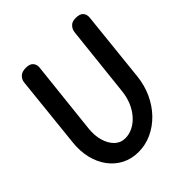

<svg xmlns="http://www.w3.org/2000/svg" viewBox="-258 -1196 1397 1397"><g transform="rotate(-45 441.0 -497.0)"><path d="M372.5 10Q301.5 10 244.2 -19.2Q187 -48.5 147.8 -101.2Q108.5 -154 91.2 -224.2Q74 -294.5 82.5 -377L141 -936.5Q143.5 -963 163.5 -983.5Q183.5 -1004 224.5 -1004Q266.5 -1004 283.2 -983.2Q300 -962.5 297 -935L236 -372Q228.5 -304 244.2 -248.8Q260 -193.5 293.8 -161.2Q327.5 -129 374 -129Q416.5 -129 454.5 -148.5Q492.5 -168 523.2 -203Q554 -238 573.8 -284.8Q593.5 -331.5 599.5 -386L659 -936.5Q662 -963 681 -983.5Q700 -1004 737 -1004Q781 -1004 798 -983.8Q815 -963.5 812 -934L754.5 -386Q745.5 -302 712.2 -230Q679 -158 627 -104.2Q575 -50.5 509.8 -20.2Q444.5 10 372.5 10Z"/></g></svg>

Font: Edu SA Hand Cursive
Style: Regular
Weight: 400
Designer: Tina and Corey Anderson, Eben Sorkin, Mirko Velimirovic
Foundry: Google for Education
Version: Version 2.000